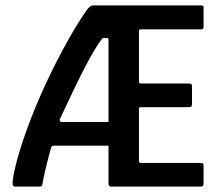

<svg xmlns="http://www.w3.org/2000/svg" viewBox="-20 -693 816 713"><path d="M394 0Q383 0 383 -11V-152H181Q175 -152 173 -150.5Q171 -149 169 -142Q161 -114 153 -81Q145 -48 140 -23Q138 -7 135.5 -3.5Q133 0 126 0H37Q29 0 27.5 -6Q26 -12 28 -29Q35 -74 54.5 -137Q74 -200 102 -270.5Q130 -341 164 -411.5Q198 -482 234 -546Q270 -610 303 -657Q309 -664 314.5 -668.5Q320 -673 326 -673H722Q733 -673 734.5 -671.5Q736 -670 736 -660V-599Q736 -588 734 -586Q732 -584 722 -584H506Q499 -584 497.5 -583Q496 -582 496 -577V-391Q496 -386 498 -384.5Q500 -383 505 -383H678Q689 -383 691 -380.5Q693 -378 693 -366V-311Q693 -300 690.5 -297.5Q688 -295 678 -295H505Q500 -295 498 -294Q496 -293 496 -288V-97Q496 -92 497.5 -90Q499 -88 505 -88H721Q732 -88 734 -85.5Q736 -83 736 -72V-16Q736 -5 733.5 -2.5Q731 0 720 0ZM383 -240V-545Q382 -552 378 -552H366Q363 -552 361 -551Q359 -550 355 -544Q334 -515 307 -465Q280 -415 253 -358Q226 -301 202 -250Q201 -249 202.5 -244.5Q204 -240 208 -240Z"/></svg>

Font: Glory SemiBold
Style: Regular
Weight: 600
Designer: Robert Leuschke
Foundry: Robert Leuschke
Version: Version 1.011